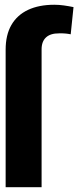

<svg xmlns="http://www.w3.org/2000/svg" viewBox="-20 -780 329 800"><path d="M153.3 0H3.5V-573Q3.5 -634.2 27.4 -675.8Q51.4 -717.4 96.8 -738.8Q142.3 -760.2 206.4 -760.2Q225.9 -760.2 245.8 -757.4Q265.7 -754.6 286.3 -750.4L274.6 -637.1Q263.4 -639.4 253 -640.3Q242.7 -641.3 226.2 -641Q190.2 -641.3 171.6 -624Q153 -606.7 153.3 -573Z"/></svg>

Font: Inter V
Style: 
Weight: 400
Designer: Rasmus Andersson
Foundry: rsms
Version: Version 4.000;git-a3f224843